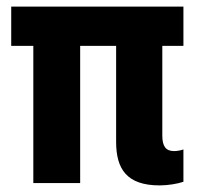

<svg xmlns="http://www.w3.org/2000/svg" viewBox="-20 -555 601 582"><path d="M464 7C489 7 519 2 536 -4V-102C528 -99 516 -97 508 -97C483 -97 472 -111 472 -144V-416H536V-535H14V-416H81V0H223V-416H332V-125C332 -43 364 7 464 7Z"/></svg>

Font: Mona Sans SemiCondensed
Style: Bold
Weight: 700
Width: 4
Designer: Deni Anggara
Foundry: GitHub
Version: Version 2.000